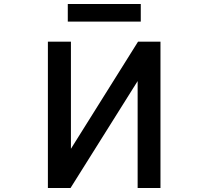

<svg xmlns="http://www.w3.org/2000/svg" viewBox="-20 -940 1040 961"><path d="M783.2 1H668.9V-534.2L333 1H219.7V-731.4H335V-195.3L670.9 -731.4H783.2ZM319.3 -832V-919.9H684.6V-832Z"/></svg>

Font: GenEi Gothic M SemiBold
Style: Regular
Weight: 500
Designer: o_tamon (Modified); [Source Han Sans]
Ryoko NISHIZUKA  (kana & ideographs); Paul D. Hunt (Latin, Greek & Cyrillic); Wenl
Version: Version 1.1a;Original Version 1.004